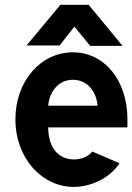

<svg xmlns="http://www.w3.org/2000/svg" viewBox="-20 -750 541 785"><path d="M481 -562.5 342.3 -730.5H227.1L88.4 -564H223.6L284.2 -641.1L348.6 -562.5ZM177.2 -317.9C181.2 -371.1 216.3 -423.8 277.8 -423.8C339.8 -423.8 374.5 -372.6 378.9 -317.9ZM282.2 -98.1C245.1 -98.1 179.2 -117.2 176.8 -229H501V-262.2C501 -419.9 408.2 -536.1 277.8 -536.1C147.9 -536.1 43 -419.9 43 -262.2C43 -102.5 151.9 14.2 282.2 14.2C347.2 14.2 426.8 -18.6 468.8 -82.5L357.4 -130.4C338.9 -107.9 311 -98.1 282.2 -98.1Z"/></svg>

Font: Tuffy
Style: Bold
Weight: 700
Designer: Thatcher Ulrich, Karoly Barta, Michael Everson
Version: Version 001.270